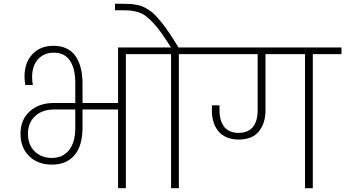

<svg xmlns="http://www.w3.org/2000/svg" viewBox="-20 -990 1816 1010"><path d="M252.9 -159.2Q310.5 -159.2 343.3 -200.4Q376 -241.7 376 -316.9V-414.1H264.2Q202.6 -414.1 164.8 -379.2Q127 -344.2 127 -286.1Q127 -229 162.1 -194.1Q197.3 -159.2 252.9 -159.2ZM252.9 -124Q178.7 -124 133.3 -168.7Q87.9 -213.4 87.9 -286.1Q87.9 -360.8 136.7 -404.5Q185.5 -448.2 263.2 -448.2H376V-553.2Q376 -629.4 347.9 -671.1Q319.8 -712.9 262.2 -712.9Q211.9 -712.9 180.4 -678.7Q148.9 -644.5 148.9 -585Q148.9 -563 152.8 -543H112.8Q108.9 -571.3 108.9 -585.9Q108.9 -660.6 150.4 -704.8Q191.9 -749 261.2 -749Q338.4 -749 376.2 -696.3Q414.1 -643.6 414.1 -548.8V-448.2H601.1V-740.2H793V-705.1H642.1V0H601.1V-414.1H414.1V-318.8Q414.1 -223.1 371.8 -173.6Q329.6 -124 252.9 -124Z M920.9 0H879.9V-705.1H728.5V-740.2H879.9Q850.1 -786.6 827.4 -818.6Q804.7 -850.6 783 -872.8Q761.2 -895 744.9 -907.2Q728.5 -919.4 706.8 -926Q685.1 -932.6 667.2 -934.3Q649.4 -936 620.6 -936H585V-970.2H619.6Q645 -970.2 661.4 -969.2Q677.7 -968.3 697.8 -964.8Q717.8 -961.4 732.2 -954.8Q746.6 -948.2 764.4 -936.8Q782.2 -925.3 797.9 -908.7Q813.5 -892.1 833 -867.9Q852.5 -843.8 873.3 -812.5Q894 -781.2 918.9 -740.2H1071.8V-705.1H920.9Z M1584.5 0V-705.1H1376.5V-409.2Q1376.5 -341.8 1341.8 -298.8Q1307.1 -255.9 1235.4 -255.9Q1199.7 -255.9 1172.1 -267.8Q1144.5 -279.8 1127.9 -300.8Q1111.3 -321.8 1103 -348.4Q1094.7 -375 1094.7 -405.8V-436H1134.8V-404.8Q1134.8 -383.3 1139.9 -364Q1145 -344.7 1155.8 -327.9Q1166.5 -311 1186.8 -301Q1207 -291 1234.4 -291Q1263.2 -291 1283.7 -301Q1304.2 -311 1315.2 -328.6Q1326.2 -346.2 1330.8 -365.7Q1335.4 -385.3 1335.4 -408.2V-705.1H1007.3V-740.2H1776.4V-705.1H1625.5V0Z"/></svg>

Font: SVN-Poppins ExtraLight
Style: Regular
Weight: 200
Designer: Ninad Kale (Devanagari), Jonny Pinhorn (Latin)
Foundry: Indian Type Foundry
Version: Version 3.002 2017